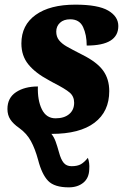

<svg xmlns="http://www.w3.org/2000/svg" viewBox="-20 -566 544 826"><path d="M144 122Q131 74 113 41Q95 8 63 -15Q37 -33 24.5 -52Q12 -71 12 -97Q12 -145 49 -169.5Q86 -194 143 -194Q141 -135 160 -96Q179 -57 219 -57Q256 -57 277.5 -75Q299 -93 299 -124Q299 -151 280 -167.5Q261 -184 208 -211L190 -221Q132 -252 102 -289Q72 -326 72 -379Q72 -458 133.5 -502Q195 -546 304 -546Q402 -546 445.5 -520.5Q489 -495 489 -454Q489 -370 353 -370Q353 -416 337.5 -449.5Q322 -483 282 -483Q254 -483 238 -468Q222 -453 222 -430Q222 -408 234 -393Q246 -378 267 -366Q288 -354 335 -330Q397 -299 423.5 -262.5Q450 -226 450 -174Q450 -86 386.5 -38Q323 10 202 10H201Q212 23 219 42Q226 61 234 90Q242 120 254 134.5Q266 149 288 149Q313 149 328 140.5Q343 132 358 113Q366 134 364 162Q363 200 338.5 220Q314 240 276 240Q214 240 187 212Q160 184 144 122Z"/></svg>

Font: Noto Serif NarrowBlack
Style: Italic
Weight: 900
Width: 4
Italic angle: -12°
Designer: Monotype Design Team
Foundry: Monotype Imaging Inc.
Version: Version 1.001